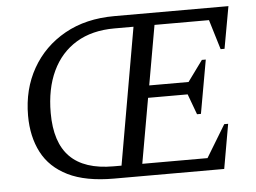

<svg xmlns="http://www.w3.org/2000/svg" viewBox="-49 -722 1045 783"><g transform="rotate(-5 474.0 -330.0)"><path d="M387 0Q271 0 199 -35.5Q127 -71 93.5 -135.5Q60 -200 60 -286Q60 -394 108 -478.5Q156 -563 242.5 -611.5Q329 -660 446 -660H913L882 -488H866L829 -610H606L563 -366H724L786 -451H802L763 -232H747L716 -316H554L507 -50H774L854 -182H870L838 0ZM389 -50H422L520 -610H442Q350 -610 285.5 -571Q221 -532 187 -460Q153 -388 153 -289Q153 -168 211.5 -109Q270 -50 389 -50Z"/></g></svg>

Font: Spectral SC
Style: Italic
Weight: 400
Italic angle: -10°
Designer: Jean-Baptiste Levee
Foundry: Production Type
Version: Version 2.001